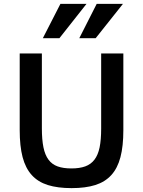

<svg xmlns="http://www.w3.org/2000/svg" viewBox="-20 -950 734 985"><path d="M612.8 -282.2Q612.8 -200.2 597.9 -143.6Q583 -86.9 551 -51.8Q519 -16.6 468.8 -0.7Q418.5 15.1 347.2 15.1Q275.9 15.1 225.3 -0.7Q174.8 -16.6 142.8 -52Q110.8 -87.4 95.9 -144Q81.1 -200.7 81.1 -282.2V-675.8H194.8V-292Q194.8 -233.4 202.9 -194.1Q210.9 -154.8 229 -130.6Q247.1 -106.4 275.9 -96.2Q304.7 -85.9 346.2 -85.9Q388.2 -85.9 417.2 -96.4Q446.3 -106.9 464.6 -130.9Q482.9 -154.8 491 -193.8Q499 -232.9 499 -290V-675.8H612.8ZM470.7 -753.9H386.7L476.1 -930.2H610.8ZM284.7 -753.9H199.7L290 -930.2H423.8Z"/></svg>

Font: Clear Sans Medium
Style: Regular
Weight: 500
Foundry: Intel Corporation
Version: Version 1.00